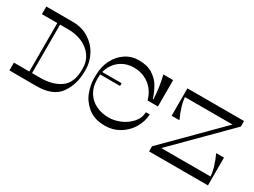

<svg xmlns="http://www.w3.org/2000/svg" viewBox="-48 -1262 2413 1822"><g transform="rotate(30 1158.5 -351.5)"><path d="M238.8 -635.5H268.8V-71H238.8ZM358.8 -703Q461 -703 536.9 -654.7Q612.9 -606.4 652.9 -530.4Q693 -454.4 693 -375V-346Q693 -207.4 619.2 -104.2Q545.5 -1 362.8 -2L70 -3V-88.1H358.8Q494.4 -88.1 578.7 -148.8Q663 -209.4 663 -352V-369Q663 -444.2 622.4 -501.2Q581.8 -558.1 512.6 -588.8Q443.4 -619.4 358.8 -619.4H70V-703Z M1081.9 -617.5Q1009 -617.5 952.3 -583.6Q895.6 -549.6 864.3 -492.2Q833 -434.8 833 -366.1V-346.1Q833 -263.8 869.5 -205Q906 -146.2 967.8 -116.1Q1029.5 -85.9 1109.4 -85.9Q1166.9 -85.9 1230.6 -111.9Q1294.4 -138 1340.5 -188.3Q1386.6 -238.6 1390.4 -306.8H1432.4Q1428.6 -226.9 1386.2 -156.4Q1343.8 -85.9 1273 -43.3Q1202.2 -0.8 1116.5 -0.8Q998.5 -0.8 928.3 -58.9Q858.1 -117.1 830.6 -193.7Q803 -270.2 803 -333.1V-372.1Q803 -463.1 840 -538.6Q877 -614.1 942 -657.6Q1007 -701.1 1089 -701.1Q1180 -701.1 1239.5 -663.1Q1299 -625.1 1330.5 -571.1Q1362 -517.1 1384 -449.1H1390.6Q1388 -506.5 1379 -572.8Q1370 -639 1353.9 -700H1461.5V-411.2H1348Q1331.8 -473.1 1293.8 -520Q1255.9 -566.9 1201.8 -592.2Q1147.6 -617.5 1081.9 -617.5ZM822 -400V-430H1053V-400Z M1911 -38.2H2228.2Q2228.2 -112.9 2209.3 -178.1Q2190.4 -243.2 2161.5 -304H2247V-6H1911ZM1602 -56.2 1654.5 -85.1H2247V0H1602ZM1839 -665.8H1636.8Q1636.8 -591.1 1655.7 -526.2Q1674.6 -461.4 1703.5 -400H1618V-698H1839ZM2238 -639 2192 -616.4H1618V-700H2238ZM1602 -56.2 2183.5 -640 2238 -639 1657.5 -56.2Z"/></g></svg>

Font: Space Cowgirl
Style: Regular
Weight: 400
Designer: Valery Marier
Foundry: Valery Marier
Version: Version 1.000